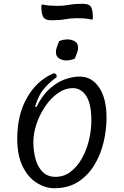

<svg xmlns="http://www.w3.org/2000/svg" viewBox="-20 -978 653 1013"><path d="M266 15Q220 15 175 -12.5Q130 -40 100.5 -98Q71 -156 71 -247Q71 -372 122.5 -462.5Q174 -553 262 -591Q273 -591 276.5 -585Q280 -579 279 -571Q248 -550 216 -514.5Q184 -479 165 -415L172 -413Q202 -474 241 -509Q280 -544 321.5 -559Q363 -574 401 -574Q464 -574 503 -516.5Q542 -459 542 -357Q542 -293 526.5 -227.5Q511 -162 477.5 -107Q444 -52 392 -18.5Q340 15 266 15ZM273 -45Q318 -45 353 -72Q388 -99 412.5 -143Q437 -187 449.5 -239Q462 -291 462 -341Q462 -430 435 -471.5Q408 -513 365 -513Q323 -513 285.5 -486.5Q248 -460 219 -417.5Q190 -375 173 -325Q156 -275 156 -228Q156 -181 167.5 -139Q179 -97 205 -71Q231 -45 273 -45ZM375 -669Q352 -659 329 -659Q311 -659 293 -669Q275 -679 275 -704Q275 -718 281 -732Q287 -746 292 -761Q302 -766 314.5 -768Q327 -770 338 -770Q356 -770 374 -760.5Q392 -751 392 -725Q392 -712 386 -698Q380 -684 375 -669ZM253 -871Q216 -871 207 -890.5Q198 -910 198 -944Q198 -947 199 -948.5Q200 -950 201 -955Q222 -950 242.5 -948.5Q263 -947 285 -947Q315 -947 344 -952.5Q373 -958 415 -958Q453 -958 461.5 -939Q470 -920 470 -885Q470 -882 469.5 -880.5Q469 -879 467 -874Q446 -879 426 -880.5Q406 -882 383 -882Q353 -882 324 -876.5Q295 -871 253 -871Z"/></svg>

Font: Merienda Light
Style: Regular
Weight: 300
Designer: Eduardo Rodriguez Tunni
Foundry: Eduardo Rodriguez Tunni
Version: Version 2.001; ttfautohint (v1.8.4.7-5d5b)